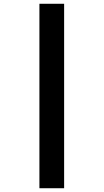

<svg xmlns="http://www.w3.org/2000/svg" viewBox="-20 -780 549 1018"><path d="M189 -760V218H320V-760Z"/></svg>

Font: Noto Sans Hebrew Condensed Black
Style: Regular
Weight: 900
Width: 3
Designer: Monotype Design Team
Foundry: Monotype Imaging Inc.
Version: Version 2.004